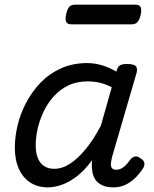

<svg xmlns="http://www.w3.org/2000/svg" viewBox="-20 -791 663 828"><path d="M187 17Q143 17 111 -3.5Q79 -24 61.5 -62.5Q44 -101 44 -155Q44 -201 56 -251Q68 -301 93 -348.5Q118 -396 155 -434.5Q192 -473 242.5 -496Q293 -519 356 -519Q389 -519 421.5 -509Q454 -499 482 -482L483 -486Q488 -504 498 -509.5Q508 -515 527 -515Q557 -515 565.5 -506Q574 -497 569 -477L463 -113Q460 -100 458.5 -87.5Q457 -75 462 -67Q467 -59 481 -59Q494 -59 505.5 -65.5Q517 -72 526.5 -83Q536 -94 544 -105Q551 -113 561 -116Q571 -119 585 -109Q601 -99 602.5 -88.5Q604 -78 598 -67Q588 -50 569.5 -30Q551 -10 526 3.5Q501 17 469 17Q440 17 421 8Q402 -1 392 -15.5Q382 -30 378.5 -49Q375 -68 376 -88Q377 -91 377 -94Q377 -97 377 -100Q344 -55 310 -29.5Q276 -4 244.5 6.5Q213 17 187 17ZM134 -165Q134 -132 143 -109.5Q152 -87 170 -75Q188 -63 214 -63Q248 -63 282 -85Q316 -107 350 -148.5Q384 -190 415 -249L462 -415Q434 -429 409 -434.5Q384 -440 358 -440Q310 -440 273.5 -422Q237 -404 210.5 -374Q184 -344 167 -307.5Q150 -271 142 -234Q134 -197 134 -165ZM289 -686Q269 -686 265 -698Q261 -710 265 -728Q269 -749 277.5 -760Q286 -771 304 -771H563Q583 -771 587 -759Q591 -747 587 -728Q582 -707 573.5 -696.5Q565 -686 547 -686Z"/></svg>

Font: Playwrite TZ
Style: Regular
Weight: 400
Designer: Veronika Burian, José Scaglione
Foundry: TypeTogether
Version: Version 1.002